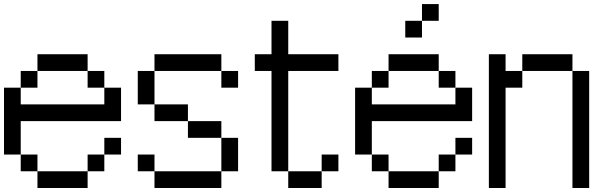

<svg xmlns="http://www.w3.org/2000/svg" viewBox="-20 -937 3040 957"><path d="M0 -166.7V-500H83.3V-416.7H500V-500H583.3V-333.3H83.3V-166.7ZM166.7 -166.7V-83.3H83.3V-166.7ZM166.7 -83.3H416.7V0H166.7ZM166.7 -583.3V-500H83.3V-583.3ZM166.7 -666.7H416.7V-583.3H166.7ZM500 -166.7V-83.3H416.7V-166.7ZM500 -250H583.3V-166.7H500ZM500 -583.3V-500H416.7V-583.3Z M666.7 -83.3V-166.7H750V-83.3ZM666.7 -416.7V-583.3H750V-416.7ZM1166.7 -83.3H1083.3V-250H1166.7ZM1166.7 -583.3V-500H1083.3V-583.3ZM750 -83.3H1083.3V0H750ZM750 -416.7H916.7V-333.3H750ZM750 -583.3V-666.7H1083.3V-583.3ZM916.7 -333.3H1083.3V-250H916.7Z M1250 -583.3V-666.7H1333.3V-833.3H1416.7V-666.7H1666.7V-583.3H1416.7V-83.3H1333.3V-583.3ZM1416.7 -83.3H1583.3V0H1416.7ZM1583.3 -83.3V-166.7H1666.7V-83.3Z M1750 -166.7V-500H1833.3V-416.7H2250V-500H2333.3V-333.3H1833.3V-166.7ZM1916.7 -166.7V-83.3H1833.3V-166.7ZM1916.7 -83.3H2166.7V0H1916.7ZM1916.7 -583.3V-500H1833.3V-583.3ZM1916.7 -666.7H2166.7V-583.3H1916.7ZM2083.3 -833.3V-750H2000V-833.3ZM2083.3 -916.7H2166.7V-833.3H2083.3ZM2250 -166.7V-83.3H2166.7V-166.7ZM2250 -250H2333.3V-166.7H2250ZM2250 -583.3V-500H2166.7V-583.3Z M2416.7 0V-666.7H2500V-583.3H2583.3V-500H2500V0ZM2583.3 -583.3V-666.7H2833.3V-583.3ZM2833.3 0V-583.3H2916.7V0Z"/></svg>

Font: Galmuri11 Regular
Style: Regular
Weight: 400
Designer: Minseo Lee (Quiple)
Version: Version 2.356;hotconv 1.1.0;makeotfexe 2.6.0 DEVELOPMENT